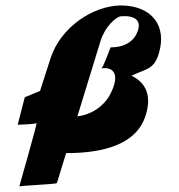

<svg xmlns="http://www.w3.org/2000/svg" viewBox="-20 -702 656 705"><path d="M201 -140C331 -137 476 -159 514 -276C539 -351 515 -399 463 -424C517 -450 545 -446 563 -505C594 -606 539 -682 422 -682C320 -680 203 -602 166 -489L127 -368L71 -345L45 -244C52 -244 109 -246 114 -250C119 -254 49 -13 51 -17C53 -21 187 -25 189 -30L349 -551C366 -605 403 -636 421 -642C475 -647 498 -627 487 -592C473 -545 430 -528 386 -528C389 -538 356 -444 351 -451C403 -458 416 -423 390 -367C368 -314 313 -277 255 -274C249 -271 206 -145 201 -140Z"/></svg>

Font: Drag You Down
Style: Regular
Weight: 400
Designer: Robert Jablonski
Foundry: Cannot Into Space Fonts
Version: Version 0.97